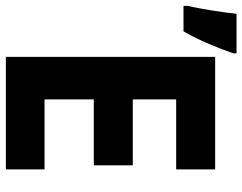

<svg xmlns="http://www.w3.org/2000/svg" viewBox="-158 -721 827 655"><g transform="rotate(90 255.5 -393.5)"><path d="M-52 -621V-606H35C68 -663 92 -725 110 -776V-787H-25C-29 -746 -42 -660 -52 -621ZM122 0H506V-132H267V-300H492V-433H267V-581H506V-714H122Z"/></g></svg>

Font: Noto Sans Mono SemiCondensed ExtraBold
Style: Regular
Weight: 800
Width: 4
Designer: Monotype Design Team
Foundry: Monotype Imaging Inc.
Version: Version 2.014